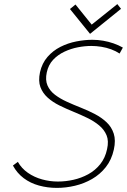

<svg xmlns="http://www.w3.org/2000/svg" viewBox="-20 -904 619 936"><path d="M570 -861 552 -884 427 -784 348 -882 321 -860 419 -739ZM563 -643 579 -672Q558 -684 533.5 -692.5Q509 -701 483 -705.5Q457 -710 430 -710Q393 -710 352 -702Q311 -694 274.5 -675.5Q238 -657 211.5 -626.5Q185 -596 175 -552Q166 -509 177 -479.5Q188 -450 212.5 -428Q237 -406 269.5 -390Q302 -374 337.5 -359.5Q373 -345 406 -329Q439 -313 463.5 -292.5Q488 -272 499.5 -244.5Q511 -217 502 -177Q493 -134 468.5 -103.5Q444 -73 410 -54.5Q376 -36 338 -27.5Q300 -19 262 -19Q223 -19 185 -29.5Q147 -40 116 -61.5Q85 -83 67 -115L43 -97Q63 -60 95.5 -35.5Q128 -11 170 0.5Q212 12 257 12Q301 12 345.5 1.5Q390 -9 429 -31.5Q468 -54 496 -89.5Q524 -125 535 -175Q545 -220 534.5 -252.5Q524 -285 499.5 -308Q475 -331 442.5 -348Q410 -365 374.5 -379Q339 -393 306 -408Q273 -423 248 -442Q223 -461 211.5 -487.5Q200 -514 208 -551Q216 -588 239 -612.5Q262 -637 294 -652Q326 -667 360 -673.5Q394 -680 425 -680Q449 -680 474 -676Q499 -672 522 -663.5Q545 -655 563 -643Z"/></svg>

Font: Advent Pro ExtraLight
Style: Italic
Weight: 250
Italic angle: -12°
Version: Version 3.000